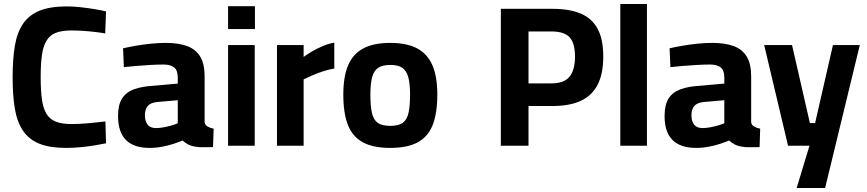

<svg xmlns="http://www.w3.org/2000/svg" viewBox="-20 -727 4325 958"><path d="M309 11Q229 11 177.5 -9.5Q126 -30 96 -73Q66 -116 54.5 -182.5Q43 -249 43 -341Q43 -434 54.5 -500.5Q66 -567 96 -610Q126 -653 178.5 -674Q231 -695 313 -695Q346 -695 382 -691Q418 -687 451.5 -681.5Q485 -676 509 -670L505 -560Q485 -564 455 -567.5Q425 -571 394 -573Q363 -575 336 -575Q288 -575 258 -563Q228 -551 211.5 -523Q195 -495 189 -450.5Q183 -406 183 -341Q183 -277 189 -232.5Q195 -188 211 -160.5Q227 -133 257.5 -120.5Q288 -108 337 -108Q377 -108 425.5 -112.5Q474 -117 506 -121L509 -12Q485 -7 452 -1.5Q419 4 382 7.5Q345 11 309 11Z M726 11Q648 11 608.5 -28.5Q569 -68 569 -148Q569 -204 589 -235.5Q609 -267 648.5 -281.5Q688 -296 745 -299L867 -310V-340Q867 -376 849 -390.5Q831 -405 796 -405Q768 -405 731.5 -403Q695 -401 659.5 -398Q624 -395 598 -392L594 -486Q620 -492 656.5 -498.5Q693 -505 733 -509Q773 -513 807 -513Q871 -513 914 -497Q957 -481 979 -444.5Q1001 -408 1001 -346V-117Q1003 -103 1016 -95.5Q1029 -88 1046 -85L1043 7Q1027 7 1011.5 7.5Q996 8 982 7.5Q968 7 957 5Q934 2 917.5 -7Q901 -16 891 -26Q875 -19 848 -10Q821 -1 789.5 5Q758 11 726 11ZM758 -88Q777 -88 798 -92Q819 -96 837.5 -101.5Q856 -107 867 -112V-227L765 -218Q732 -215 717.5 -198.5Q703 -182 703 -152Q703 -122 716.5 -105Q730 -88 758 -88Z M1118 0V-502H1251V0ZM1118 -582V-696H1252V-582Z M1362 0V-502H1495V-443Q1512 -456 1537 -470.5Q1562 -485 1591.5 -497.5Q1621 -510 1648 -514V-385Q1622 -381 1593 -371.5Q1564 -362 1538.5 -351Q1513 -340 1495 -331V0Z M1927 11Q1842 11 1790.5 -17Q1739 -45 1716 -103.5Q1693 -162 1693 -255Q1693 -345 1717 -401.5Q1741 -458 1793 -485.5Q1845 -513 1927 -513Q2010 -513 2061.5 -485.5Q2113 -458 2137.5 -401.5Q2162 -345 2162 -255Q2162 -162 2139 -103.5Q2116 -45 2064.5 -17Q2013 11 1927 11ZM1927 -99Q1969 -99 1990 -114.5Q2011 -130 2018.5 -164.5Q2026 -199 2026 -255Q2026 -310 2017 -342.5Q2008 -375 1987 -389Q1966 -403 1927 -403Q1889 -403 1867.5 -389Q1846 -375 1837 -342.5Q1828 -310 1828 -255Q1828 -199 1835.5 -164.5Q1843 -130 1864 -114.5Q1885 -99 1927 -99Z M2479 0V-683H2736Q2821 -683 2877 -659.5Q2933 -636 2961.5 -584Q2990 -532 2990 -445Q2990 -358 2961.5 -303.5Q2933 -249 2877 -223.5Q2821 -198 2736 -198H2617V0ZM2617 -311H2732Q2795 -311 2822 -344.5Q2849 -378 2849 -444Q2849 -512 2822 -541Q2795 -570 2732 -570H2617Z M3075 0V-707H3208V0Z M3453 11Q3375 11 3335.5 -28.5Q3296 -68 3296 -148Q3296 -204 3316 -235.5Q3336 -267 3375.5 -281.5Q3415 -296 3472 -299L3594 -310V-340Q3594 -376 3576 -390.5Q3558 -405 3523 -405Q3495 -405 3458.5 -403Q3422 -401 3386.5 -398Q3351 -395 3325 -392L3321 -486Q3347 -492 3383.5 -498.5Q3420 -505 3460 -509Q3500 -513 3534 -513Q3598 -513 3641 -497Q3684 -481 3706 -444.5Q3728 -408 3728 -346V-117Q3730 -103 3743 -95.5Q3756 -88 3773 -85L3770 7Q3754 7 3738.5 7.5Q3723 8 3709 7.5Q3695 7 3684 5Q3661 2 3644.5 -7Q3628 -16 3618 -26Q3602 -19 3575 -10Q3548 -1 3516.5 5Q3485 11 3453 11ZM3485 -88Q3504 -88 3525 -92Q3546 -96 3564.5 -101.5Q3583 -107 3594 -112V-227L3492 -218Q3459 -215 3444.5 -198.5Q3430 -182 3430 -152Q3430 -122 3443.5 -105Q3457 -88 3485 -88Z M3955 211 4019 0H3912L3793 -502H3932L4021 -113H4047L4136 -502H4270L4097 211Z"/></svg>

Font: Cairo Play
Style: Bold
Weight: 700
Version: Version 3.119